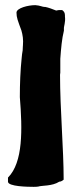

<svg xmlns="http://www.w3.org/2000/svg" viewBox="-20 -726 289 745"><path d="M11 -21C11 -2 89 -1 110 -1C116 -1 122 -1 128 -2C143 -7 182 -3 210 -21C216 -21 223 -25 227 -29C227 -148 213 -302 213 -436L214 -444V-498C217 -539 220 -575 228 -607V-614C227 -623 235 -640 232 -662C232 -669 233 -679 221 -687H211C204 -687 201 -685 198 -685C186 -690 167 -697 156 -699H153C145 -699 135 -705 117 -706H116C90 -706 44 -695 44 -677C44 -658 49 -646 63 -608C68 -591 71 -572 69 -550C69 -546 68 -541 68 -531C66 -522 65 -510 64 -500C59 -453 57 -400 57 -350V-349C67 -224 70 -96 11 -37ZM227 -25V-29Z"/></svg>

Font: Vapor
Style: ExBd
Weight: 800
Foundry: Cannot Into Space Fonts
Version: Version 0.179